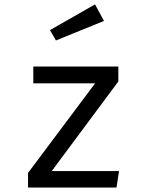

<svg xmlns="http://www.w3.org/2000/svg" viewBox="-20 -837 655 857"><path d="M210.8 -73.3H511.3L500 0H105.1V-65.1L404.6 -465.1H128.7V-540H508.2V-473.3ZM404.1 -817.4 444.1 -743.6 229.7 -656.4 203.1 -702.6Z"/></svg>

Font: FiraCode Nerd Font
Style: Regular
Weight: 400
Designer: Carrois Corporate, Edenspiekermann AG, Nikita Prokopov
Foundry: Carrois Corporate, Edenspiekermann AG, Nikita Prokopov
Version: Version 6.002;Nerd Fonts 2.1.0